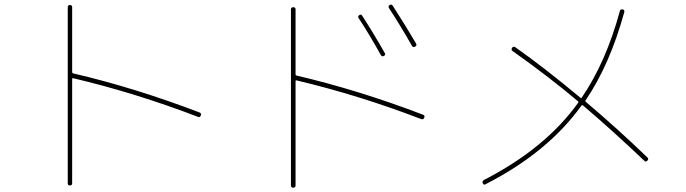

<svg xmlns="http://www.w3.org/2000/svg" viewBox="-20 -782 3040 851"><path d="M280.3 30.3V-750Q280.3 -759.8 290 -759.8Q299.8 -759.8 299.8 -750V-462.9Q299.8 -458 303.7 -457Q579.1 -392.6 865.2 -283.2Q874 -279.3 870.1 -270Q866.2 -260.7 858.4 -263.7Q581.1 -370.1 303.7 -435.5Q302.7 -436.5 301.3 -435.1Q299.8 -433.6 299.8 -431.6V30.3Q299.8 40 290 40Q280.3 40 280.3 30.3Z M1668 -538.1Q1615.2 -632.8 1569.3 -702.1Q1564.5 -709 1572.3 -714.8Q1579.1 -720.7 1585 -712.9Q1636.7 -632.8 1685.5 -546.9Q1690.4 -539.1 1681.6 -534.2Q1672.9 -529.3 1668 -538.1ZM1805.7 -579.1Q1755.9 -667 1704.1 -746.1Q1699.2 -754.9 1707 -759.8Q1715.8 -764.6 1720.7 -756.8Q1782.2 -661.1 1824.2 -588.9Q1829.1 -580.1 1819.8 -575.2Q1810.5 -570.3 1805.7 -579.1ZM1269.5 40V-740.2Q1269.5 -750 1279.8 -750Q1290 -750 1290 -740.2V-453.1Q1290 -448.2 1293.9 -447.3Q1569.3 -382.8 1855.5 -273.4Q1864.3 -269.5 1860.4 -260.3Q1856.4 -251 1847.7 -253.9Q1570.3 -360.4 1293.9 -425.8Q1293 -426.8 1291.5 -425.3Q1290 -423.8 1290 -421.9V40Q1290 49.8 1279.8 49.8Q1269.5 49.8 1269.5 40Z M2132.8 34.2Q2124 40 2120.1 30.3Q2115.2 22.5 2125 15.6Q2397.5 -124 2543 -327.1Q2544.9 -330.1 2542 -333Q2407.2 -446.3 2252 -555.7Q2244.1 -561.5 2250 -570.3Q2254.9 -578.1 2264.6 -572.3Q2393.6 -481.4 2552.7 -348.6Q2556.6 -344.7 2558.6 -349.6Q2666 -506.8 2727.5 -733.4Q2729.5 -742.2 2740.2 -740.2Q2749 -738.3 2747.1 -728.5Q2682.6 -494.1 2575.2 -336.9Q2572.3 -334 2577.1 -330.1Q2715.8 -212.9 2849.6 -84Q2856.4 -77.1 2849.6 -70.3Q2841.8 -62.5 2835.9 -69.3Q2689.5 -208 2565.4 -313.5Q2561.5 -317.4 2557.6 -314.5Q2408.2 -106.4 2132.8 34.2Z"/></svg>

Font: Rounded-X Mgen+ 1m thin
Style: Regular
Weight: 100
Designer: [Source Han Sans]
Ryoko NISHIZUKA  (kana & ideographs); Paul D. Hunt (Latin, Greek & Cyrillic); Wenlong ZHANG  (bopomofo
Version: Version 1.059.20150602